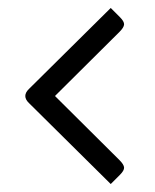

<svg xmlns="http://www.w3.org/2000/svg" viewBox="-20 -587 389 482"><path d="M258 -567 281 -544Q292 -533 291.5 -525.5Q291 -518 280 -507L118 -346L280 -185Q291 -174 291.5 -166.5Q292 -159 281 -148L258 -125L53 -328Q34 -346 53 -364Z"/></svg>

Font: Rationale
Style: Regular
Weight: 400
Designer: Cyreal (www.cyreal.org)
Foundry: Cyreal (www.cyreal.org)
Version: Version 1.011